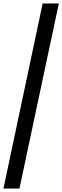

<svg xmlns="http://www.w3.org/2000/svg" viewBox="-33 -846 362 1116"><path d="M-13 250H80L309 -826H215Z"/></svg>

Font: League Gothic
Style: Italic
Weight: 400
Designer: The League of Moveable Type
Version: Version 1.600; ttfautohint (v1.8.3)